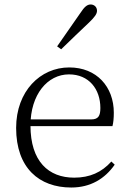

<svg xmlns="http://www.w3.org/2000/svg" viewBox="-20 -823 576 857"><path d="M298 14C384 14 448 -25 492 -88L477 -102C434 -54 381 -30 311 -30C197 -30 116 -102 116 -263C116 -401 192 -491 288 -491C377 -491 428 -425 428 -341C428 -306 419 -290 387 -290H82V-260H482C486 -275 488 -296 488 -320C488 -435 412 -522 289 -522C160 -522 52 -416 52 -252C52 -73 155 14 298 14ZM235 -616 253 -603C297 -645 339 -687 377 -722C403 -747 413 -761 413 -775C413 -793 399 -803 385 -803C369 -803 357 -793 338 -764C306 -718 271 -668 235 -616Z"/></svg>

Font: Source Han Serif CN VF
Style: Regular
Weight: 250
Designer: Ryoko NISHIZUKA 西塚涼子 (kana & ideographs); Frank Grießhammer (Latin, Greek & Cyrillic); Wenlong ZHANG 张文龙 (bopomofo); San
Foundry: Adobe
Version: Version 2.002;hotconv 1.1.0;makeotfexe 2.6.0